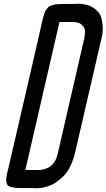

<svg xmlns="http://www.w3.org/2000/svg" viewBox="-20 -814 571 1030"><path d="M45 2 184 -600Q196 -654 204 -690Q208 -708 211.5 -720Q215 -732 218.5 -743.5Q222 -755 227.5 -761.5Q233 -768 237.5 -774Q242 -780 251.5 -783Q261 -786 268.5 -788.5Q276 -791 291 -791.5Q306 -792 318.5 -792.5Q331 -793 353 -793H384Q390 -794 399 -794Q411 -794 422.5 -792.5Q434 -791 450.5 -786.5Q467 -782 479.5 -773.5Q492 -765 505.5 -751Q519 -737 524 -717Q529 -697 531 -668.5Q533 -640 523 -602L383 4Q373 46 356.5 79Q340 112 319.5 132Q299 152 278.5 165.5Q258 179 236 185.5Q214 192 199.5 194Q185 196 171 196L156 195H125Q91 195 75 194.5Q59 194 43 190Q27 186 22 181Q17 176 14.5 163Q12 150 14.5 134.5Q17 119 24 92Q32 56 45 2ZM299 -696 116 98H188H189Q198 98 208 96Q218 94 235.5 87Q253 80 267.5 61Q282 42 289 14L377 -369L382 -390L433 -612Q436 -632 436 -646Q436 -660 428.5 -669.5Q421 -679 414.5 -684.5Q408 -690 397.5 -692.5Q387 -695 382 -695.5Q377 -696 373 -696H372Z"/></svg>

Font: Soda Fountain
Style: RegularOblique
Weight: 400
Version: Version 1.0